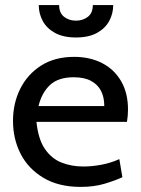

<svg xmlns="http://www.w3.org/2000/svg" viewBox="-20 -723 552 753"><path d="M296 10Q210 10 150.5 -25.5Q91 -61 61 -119.5Q31 -178 31 -249Q31 -318 59.5 -375Q88 -432 141.5 -466Q195 -500 271 -500Q332 -500 379.5 -476Q427 -452 454.5 -405.5Q482 -359 482 -293Q482 -282 481 -270Q480 -258 478 -245H123Q130 -177 156 -139Q182 -101 221 -85.5Q260 -70 307 -70Q341 -70 378 -77Q415 -84 448 -99L460 -28Q432 -15 390.5 -2.5Q349 10 296 10ZM131 -307H389Q389 -342 376 -367Q363 -392 336.5 -406Q310 -420 269 -420Q209 -420 176.5 -390Q144 -360 131 -307ZM278 -576Q228 -576 195.5 -594Q163 -612 147.5 -641Q132 -670 132 -703H212Q212 -672 231.5 -657Q251 -642 278 -642Q305 -642 324.5 -657Q344 -672 344 -703H424Q424 -670 408.5 -641Q393 -612 360.5 -594Q328 -576 278 -576Z"/></svg>

Font: Cabin VF Beta
Style: Regular
Weight: 400
Designer: Pablo Impallari
Foundry: Pablo Impallari. http://www.impallari.com Igino Marini. http://www.ikern.com
Version: Version 2.200